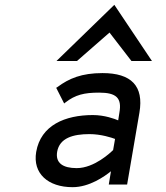

<svg xmlns="http://www.w3.org/2000/svg" viewBox="-20 -765 688 796"><path d="M299 -512 434 -630 525 -512H610L454 -745L214 -512ZM213 -401 246 -336 251 -340C292 -372 329 -381 391 -381C462 -381 486 -359 475 -298L470 -266C456 -272 414 -288 365 -288C250 -288 149 -246 130 -135C115 -46 179 11 281 11C351 11 414 -34 440 -55L431 0H507L558 -298C577 -409 524 -462 405 -462C319 -462 266 -440 218 -404ZM217 -136C227 -193 283 -209 351 -209C399 -209 444 -194 457 -189L449 -143C439 -133 371 -68 298 -68C241 -68 209 -89 217 -136Z"/></svg>

Font: Charger Monospace
Style: Regular
Weight: 400
Designer: Jasper
Foundry: Cannot Into Space Fonts
Version: Version 0.980